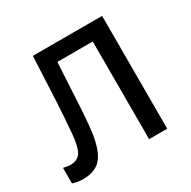

<svg xmlns="http://www.w3.org/2000/svg" viewBox="-128 -659 785 790"><g transform="rotate(-30 265.0 -264.5)"><path d="M51 7Q24 7 1 -1V-75Q20 -70 35 -70Q67 -70 82.5 -92Q98 -114 104 -178Q107 -216 109.5 -251Q112 -286 114 -326Q116 -366 118.5 -416.5Q121 -467 124 -536H453V0H367V-464H199Q195 -398 192.5 -348Q190 -298 187.5 -255.5Q185 -213 181 -170Q172 -75 143 -34Q114 7 51 7Z"/></g></svg>

Font: Noto Sans SemiCondensed
Style: Regular
Weight: 400
Width: 4
Designer: Monotype Design Team
Foundry: Monotype Imaging Inc.
Version: Version 2.013; ttfautohint (v1.8.4.7-5d5b)